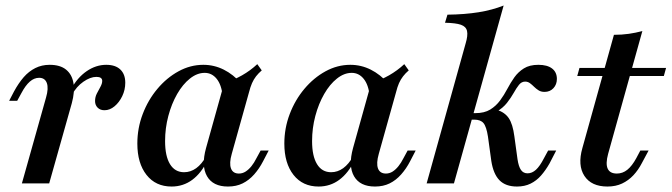

<svg xmlns="http://www.w3.org/2000/svg" viewBox="-20 -661 2421 692"><path d="M58.9 0 146 -309.7Q155.6 -342.7 148.8 -361.7Q141.9 -380.6 121 -380.6Q103.2 -380.6 87.5 -366.9Q71.8 -353.2 57.3 -325.8L41.9 -297.6H12.9L30.6 -331.5Q46.8 -361.3 65.3 -382.7Q83.9 -404 107.3 -415.7Q130.6 -427.4 158.9 -427.4Q196.8 -427.4 218.1 -410.1Q239.5 -392.7 244.8 -361.3Q250 -329.8 238.7 -288.7L157.3 0ZM356.5 -263.7Q341.1 -263.7 331.9 -273Q322.6 -282.3 322.6 -296.8Q322.6 -311.3 329 -323.8Q335.5 -336.3 341.9 -348Q348.4 -359.7 348.4 -369.4Q348.4 -383.9 327.4 -383.9Q305.6 -383.9 280.6 -366.5Q255.6 -349.2 239.5 -319.4L235.5 -338.7Q258.9 -381.5 292.3 -404.4Q325.8 -427.4 362.9 -427.4Q396 -427.4 413.7 -410.5Q431.5 -393.5 431.5 -362.9Q431.5 -337.1 420.6 -314.5Q409.7 -291.9 392.7 -277.8Q375.8 -263.7 356.5 -263.7Z M598.4 11.3Q541.1 11.3 508.1 -30.6Q475 -72.6 475 -143.5Q475 -199.2 494.4 -250Q513.7 -300.8 547.2 -340.7Q580.6 -380.6 623.4 -404Q666.1 -427.4 712.9 -427.4Q751.6 -427.4 786.3 -410.1Q821 -392.7 849.2 -360.5L782.3 -316.1Q778.2 -355.6 760.9 -377Q743.5 -398.4 717.7 -398.4Q690.3 -398.4 664.5 -377.8Q638.7 -357.3 618.5 -322.2Q598.4 -287.1 586.7 -243.1Q575 -199.2 575 -152.4Q575 -98.4 592.7 -69.4Q610.5 -40.3 643.5 -40.3Q666.9 -40.3 687.1 -54.8Q707.3 -69.4 723.4 -98.4L727.4 -82.3Q705.6 -37.1 673 -12.9Q640.3 11.3 598.4 11.3ZM801.6 11.3Q747.6 11.3 726.2 -25.8Q704.8 -62.9 722.6 -127.4L787.9 -361.3Q822.6 -372.6 852.4 -389.5Q882.3 -406.5 907.3 -429.8L923.4 -407.3Q911.3 -396.8 902.8 -385.9Q894.4 -375 888.3 -361.3Q882.3 -347.6 877.4 -328.2L815.3 -106.5Q805.6 -72.6 812.5 -54Q819.4 -35.5 841.1 -35.5Q854 -35.5 865.3 -42.7Q876.6 -50 886.3 -62.1Q896 -74.2 904 -90.3L919.4 -118.5H948.4L928.2 -79.8Q914.5 -53.2 896 -32.3Q877.4 -11.3 854.4 0Q831.5 11.3 801.6 11.3Z M1128.2 11.3Q1071 11.3 1037.9 -30.6Q1004.8 -72.6 1004.8 -143.5Q1004.8 -199.2 1024.2 -250Q1043.5 -300.8 1077 -340.7Q1110.5 -380.6 1153.2 -404Q1196 -427.4 1242.7 -427.4Q1281.5 -427.4 1316.1 -410.1Q1350.8 -392.7 1379 -360.5L1312.1 -316.1Q1308.1 -355.6 1290.7 -377Q1273.4 -398.4 1247.6 -398.4Q1220.2 -398.4 1194.4 -377.8Q1168.5 -357.3 1148.4 -322.2Q1128.2 -287.1 1116.5 -243.1Q1104.8 -199.2 1104.8 -152.4Q1104.8 -98.4 1122.6 -69.4Q1140.3 -40.3 1173.4 -40.3Q1196.8 -40.3 1216.9 -54.8Q1237.1 -69.4 1253.2 -98.4L1257.3 -82.3Q1235.5 -37.1 1202.8 -12.9Q1170.2 11.3 1128.2 11.3ZM1331.5 11.3Q1277.4 11.3 1256 -25.8Q1234.7 -62.9 1252.4 -127.4L1317.7 -361.3Q1352.4 -372.6 1382.3 -389.5Q1412.1 -406.5 1437.1 -429.8L1453.2 -407.3Q1441.1 -396.8 1432.7 -385.9Q1424.2 -375 1418.1 -361.3Q1412.1 -347.6 1407.3 -328.2L1345.2 -106.5Q1335.5 -72.6 1342.3 -54Q1349.2 -35.5 1371 -35.5Q1383.9 -35.5 1395.2 -42.7Q1406.5 -50 1416.1 -62.1Q1425.8 -74.2 1433.9 -90.3L1449.2 -118.5H1478.2L1458.1 -79.8Q1444.4 -53.2 1425.8 -32.3Q1407.3 -11.3 1384.3 0Q1361.3 11.3 1331.5 11.3Z M1517.7 0 1658.1 -504Q1666.9 -533.1 1663.3 -549.2Q1659.7 -565.3 1641.1 -571.8Q1622.6 -578.2 1583.9 -579L1592.7 -608.1Q1655.6 -608.9 1705.2 -616.9Q1754.8 -625 1795.2 -641.1L1616.1 0ZM1843.5 11.3Q1802.4 11.3 1780.2 -11.3Q1758.1 -33.9 1750.8 -80.6L1738.7 -168.5Q1733.1 -204.8 1722.6 -217.3Q1712.1 -229.8 1689.5 -229.8H1659.7L1666.1 -253.2H1692.7Q1725.8 -253.2 1746.8 -266.1Q1767.7 -279 1782.3 -298.8Q1796.8 -318.5 1808.5 -340.7Q1820.2 -362.9 1833.9 -382.3Q1847.6 -401.6 1868.1 -414.5Q1888.7 -427.4 1920.2 -427.4Q1952.4 -427.4 1969.8 -414.1Q1987.1 -400.8 1987.1 -376.6Q1987.1 -356.5 1974.6 -343.1Q1962.1 -329.8 1942.7 -329.8Q1929.8 -329.8 1921 -335.5Q1912.1 -341.1 1904.8 -348.4Q1897.6 -355.6 1889.9 -361.3Q1882.3 -366.9 1872.6 -366.9Q1859.7 -366.9 1850.4 -355.2Q1841.1 -343.5 1831.5 -326.2Q1821.8 -308.9 1807.3 -290.3Q1792.7 -271.8 1769.4 -258.1L1770.2 -265.3Q1799.2 -256.5 1813.7 -235.1Q1828.2 -213.7 1833.9 -169.4L1845.2 -87.1Q1849.2 -60.5 1857.7 -48.4Q1866.1 -36.3 1881.5 -36.3Q1897.6 -36.3 1911.7 -49.2Q1925.8 -62.1 1940.3 -90.3L1955.6 -118.5H1984.7L1960.5 -71.8Q1946.8 -47.6 1930.2 -28.6Q1913.7 -9.7 1892.3 0.8Q1871 11.3 1843.5 11.3Z M2169.4 11.3Q2111.3 11.3 2086.3 -27Q2061.3 -65.3 2079 -127.4L2192.7 -535.5Q2221 -535.5 2246.4 -539.1Q2271.8 -542.7 2295.2 -549.2L2171.8 -106.5Q2162.1 -71 2170.2 -53.2Q2178.2 -35.5 2203.2 -35.5Q2224.2 -35.5 2241.1 -49.2Q2258.1 -62.9 2273.4 -91.1L2287.9 -118.5H2317.7L2293.5 -73.4Q2280.6 -48.4 2262.9 -29.4Q2245.2 -10.5 2222.2 0.4Q2199.2 11.3 2169.4 11.3ZM2060.5 -387.1 2068.5 -416.1H2380.6L2372.6 -387.1Z"/></svg>

Font: Playfair 5pt SemiExpanded Light SemiBold
Style: Italic
Weight: 600
Italic angle: -15.6°
Version: Version 2.001;gftools[0.9.30]